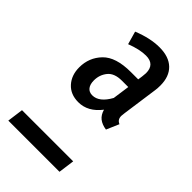

<svg xmlns="http://www.w3.org/2000/svg" viewBox="-212 -761 833 833"><g transform="rotate(45 204.5 -344.5)"><path d="M65 -381Q65 -441 105.5 -483Q146 -525 238 -525H283L286 -546Q288 -562 288 -568Q288 -622 234 -622Q196 -622 144 -602L127 -662Q194 -689 250 -689Q308 -689 339 -659Q370 -629 370 -574Q370 -555 368 -544L345 -380Q343 -366 343 -361Q343 -338 363 -330L338 -272Q311 -276 294.5 -289Q278 -302 271 -327Q228 -271 169 -271Q121 -271 93 -302Q65 -333 65 -381ZM265 -393 276 -471H237Q191 -471 170.5 -445.5Q150 -420 150 -386Q150 -362 160.5 -348.5Q171 -335 191 -335Q233 -335 265 -393ZM11 0 21 -74H335L325 0Z"/></g></svg>

Font: Fira Sans Extra Condensed
Style: Italic
Weight: 400
Width: 3
Italic angle: -8°
Designer: Carrois Corporate & Edenspiekermann AG
Foundry: Carrois Corporate GbR & Edenspiekermann AG
Version: Version 4.203